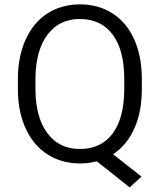

<svg xmlns="http://www.w3.org/2000/svg" viewBox="-20 -733 728 864"><path d="M618.2 -332.5Q618.2 -231 585.9 -158.2Q570.3 -121.6 547.9 -93.3Q525.4 -64.9 496.6 -44.4L488.8 -39.1L496.6 -32.7L616.7 61.5L563.5 110.4L418.5 -4.9L416 -6.8L412.1 -6.3Q377.9 2.4 339.8 2.4Q257.8 2.4 194.8 -37.6Q163.1 -57.6 138.7 -86.2Q114.3 -114.7 96.7 -152.3Q61.5 -227.1 60.5 -326.2V-377.4Q60.5 -478.5 95.7 -555.7Q130.4 -632.3 193.8 -672.9Q214.8 -686.5 238 -695.3Q261.2 -704.1 286.4 -708.7Q311.5 -713.4 338.9 -713.4Q422.9 -713.4 485.8 -672.9Q517.6 -652.8 542 -623.8Q566.4 -594.7 583.5 -556.6Q618.2 -480.5 618.2 -377.9ZM539.1 -378.4Q539.1 -506.3 487.8 -576.2Q435.5 -647.5 338.9 -647.5Q315.9 -647.5 295.4 -643.1Q274.9 -638.7 256.6 -629.9Q238.3 -621.1 222.7 -607.7Q207 -594.2 193.8 -577.1Q167.5 -542 154.1 -493.9Q140.6 -445.8 139.6 -384.8V-332.5Q139.6 -270.5 152.6 -221.2Q165.5 -171.9 191.9 -135.7Q245.1 -62.5 339.6 -62.5Q434.1 -62.5 486.3 -131.3Q537.6 -199.7 539.1 -325.7Z"/></svg>

Font: Vazir Light UI
Style: Light-UI
Weight: 300
Designer: Saber Rastikerdar
Foundry: Saber Rastikerdar
Version: Version 30.0.0